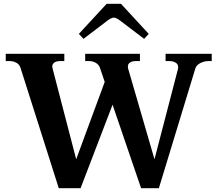

<svg xmlns="http://www.w3.org/2000/svg" viewBox="-20 -981 1136 1003"><path d="M416 -778 392 -804 537 -961H612L757 -804L733 -778L608 -873Q587 -889 575 -889Q562 -889 541 -873ZM1086 -700V-662H1069Q1048 -662 1027.5 -652Q1007 -642 1001 -625L810 2H717L568 -434L401 2H287L87 -627Q81 -645 65 -653.5Q49 -662 31 -662H10V-700H316V-662H295Q275 -662 264 -654.5Q253 -647 253 -633Q253 -630 255 -622L378 -149L527 -553L502 -627Q496 -644 480 -653Q464 -662 446 -662H425V-700H711V-662H690Q671 -662 659.5 -654.5Q648 -647 648 -633Q648 -627 649 -624L787 -149L909 -618Q911 -626 911 -629Q911 -646 897 -654Q883 -662 866 -662H845V-700Z"/></svg>

Font: Taviraj DemiBold
Style: Regular
Weight: 600
Designer: Katatrad Team
Foundry: CadsonDemak
Version: Version 1.030